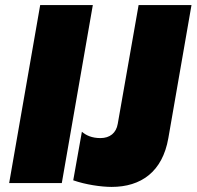

<svg xmlns="http://www.w3.org/2000/svg" viewBox="-20 -720 773 755"><path d="M16 0H223L345 -700H138ZM419 15C534 15 619 -44 642 -177L733 -700H525L443 -233C437 -197 412 -177 375 -177C341 -177 318 -188 302 -202L268 -11C316 6 378 15 419 15Z"/></svg>

Font: Fixel Display Black
Style: Italic
Weight: 900
Italic angle: -10°
Designer: AlfaBravo + MacPaw
Foundry: Kyrylo Tkachov, Marchela Mozhyna, Serhii Makarenko, Maria Weinstein, Zakhar Kryvoshyya
Version: Version 1.210;Glyphs 3.2 (3217)